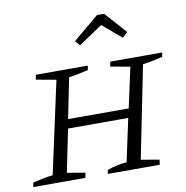

<svg xmlns="http://www.w3.org/2000/svg" viewBox="-83 -829 881 908"><g transform="rotate(-10 357.5 -374.5)"><path d="M4 0 8 -21Q34 -27 57.5 -32Q81 -37 104 -39L200 -481L104 -498L108 -521H358L354 -500Q322 -493 303 -489Q284 -485 261 -482L222 -288H513L555 -481L461 -498L466 -521H715L711 -500Q682 -494 661 -489.5Q640 -485 616 -482L527 -39L615 -24L611 0H362L365 -19Q388 -27 412 -32Q436 -37 459 -39L503 -244H214L172 -39L259 -24L254 0ZM476 -749 569 -645 544 -622 453 -699 338 -622 318 -645 442 -749Z"/></g></svg>

Font: Piazzolla SC Light
Style: Italic
Weight: 300
Italic angle: -11.3°
Designer: Juan Pablo del Peral
Foundry: Huerta Tipografica
Version: Version 1.330